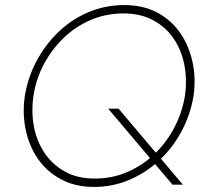

<svg xmlns="http://www.w3.org/2000/svg" viewBox="-20 -729 794 758"><path d="M112 -350Q122 -417 153.5 -476Q185 -535 232 -580Q279 -625 339 -650.5Q399 -676 467 -676Q535 -676 585 -649Q635 -622 666 -576Q697 -530 708 -471.5Q719 -413 710 -350Q699 -284 668 -225Q637 -166 590 -121Q543 -76 483 -50Q423 -24 354 -24Q286 -24 236.5 -51.5Q187 -79 156 -125Q125 -171 114 -229Q103 -287 112 -350ZM78 -350Q68 -281 81.5 -216.5Q95 -152 130 -101.5Q165 -51 221 -21Q277 9 351 9Q426 9 492 -19.5Q558 -48 610.5 -97.5Q663 -147 697.5 -212Q732 -277 744 -350Q754 -420 740 -484.5Q726 -549 691 -599.5Q656 -650 600.5 -679.5Q545 -709 471 -709Q396 -709 329.5 -681Q263 -653 211 -603Q159 -553 124.5 -488.5Q90 -424 78 -350ZM407 -300 661 0H702L448 -300Z"/></svg>

Font: Jost ExtraLight
Style: Italic
Weight: 250
Italic angle: -5°
Version: Version 3.710